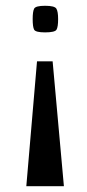

<svg xmlns="http://www.w3.org/2000/svg" viewBox="-20 -499 301 664"><path d="M136 -479Q169 -479 175 -469Q181 -459 181 -433Q181 -406 175.5 -396.5Q170 -387 136 -387Q103 -387 98 -396.5Q93 -406 93 -433Q93 -459 98 -469Q103 -479 136 -479ZM108 -287H162L201 145H71Z"/></svg>

Font: Smooch Sans ExtraBold
Style: Regular
Weight: 800
Designer: Robert E. Leuschke
Foundry: Robert E. Leuschke
Version: Version 1.010